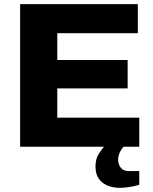

<svg xmlns="http://www.w3.org/2000/svg" viewBox="-20 -707 739 925"><path d="M77 0V-687H644V-547H256V-418H595V-281H256V-140H651V0ZM556 198Q527 198 500.5 188Q474 178 457 155.5Q440 133 440 95Q440 58 456.5 33Q473 8 491 -12H584V-8Q570 3 559.5 22.5Q549 42 549 62Q549 84 561.5 100.5Q574 117 600 117H651V183Q630 190 603.5 194Q577 198 556 198Z"/></svg>

Font: Archivo SemiBold ExtraBold
Style: Regular
Weight: 800
Version: Version 2.001